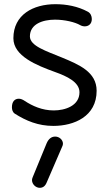

<svg xmlns="http://www.w3.org/2000/svg" viewBox="-20 -591 515 918"><path d="M99 -108C89 -115 79 -119 70 -119C51 -119 37 -106 37 -78C37 -66 41 -54 50 -48C105 -13 163 11 235 11C334 11 442 -34 442 -157C442 -247 358 -282 276 -316C201 -347 123 -371 123 -417C123 -476 184 -497 243 -497C290 -497 339 -485 363 -471C370 -467 378 -465 385 -465C404 -465 419 -477 419 -500C419 -514 413 -528 400 -535C352 -561 297 -571 245 -571C139 -571 44 -521 44 -408C44 -323 154 -279 245 -246C298 -227 360 -199 360 -150C360 -85 291 -63 237 -63C181 -63 134 -85 99 -108ZM279 106C280 103 281 99 281 96C281 78 264 62 244 62C226 62 212 73 203 94L136 257C134 262 133 266 133 270C133 290 151 307 170 307C185 307 196 299 203 282Z"/></svg>

Font: Numismatica Pro
Style: Regular
Weight: 400
Designer: Chris Hopkins
Foundry: Edward C. D. Hopkins
Version: Version 2.19D